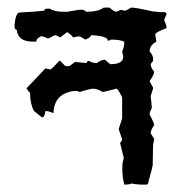

<svg xmlns="http://www.w3.org/2000/svg" viewBox="-20 -465 484 512"><path d="M256.8 -444.8H272Q284.2 -433.6 290.5 -433.6L302.7 -439Q308.1 -436.5 314.9 -436.5L330.1 -444.8Q342.3 -444.8 387.2 -434.6L408.7 -432.6H418Q424.3 -431.6 424.3 -426.8Q418 -415.5 418 -409.7Q424.3 -398.4 424.3 -390.1Q395.5 -379.4 394 -373.5L397 -354Q378.9 -343.8 378.9 -328.1Q388.2 -317.9 388.2 -308.1V-302.7L381.8 -293.9Q381.8 -284.7 391.1 -273.9Q391.1 -265.6 378.9 -248.5L388.2 -231.4V-228.5L381.8 -209Q384.8 -183.6 384.8 -177.2Q378.9 -166 378.9 -160.2Q391.1 -136.7 391.1 -131.8Q381.8 -117.7 381.8 -109.4L391.1 -94.7L388.2 -78.1L387.2 -24.4Q387.2 -21 376 19Q376 27.3 369.6 27.3H357.4Q346.7 27.3 330.1 24.4Q325.7 27.3 311.5 27.3Q306.2 8.8 306.2 -14.2Q306.2 -22 306.6 -29.8L310.1 -43.9L300.3 -83.5L306.2 -92.3L296.4 -120.6L305.7 -148.9V-205.6Q294.4 -228.5 290.5 -228.5Q256.8 -219.7 253.9 -219.7Q238.3 -228.5 229.5 -228.5Q220.2 -228.5 192.4 -219.7Q187.5 -222.7 180.2 -222.7Q124 -216.8 122.6 -163.1Q110.4 -168.9 101.1 -168.9Q99.1 -151.9 91.8 -151.9L70.3 -169.4Q60.1 -189 60.1 -218.3Q57.1 -218.3 50.8 -229.5L101.1 -282.7L113.3 -279.8Q117.7 -279.8 137.7 -302.7H140.6Q153.3 -288.6 155.8 -288.6H165L180.2 -299.8L210.9 -296.9Q211.9 -302.7 217.3 -302.7Q227.1 -296.9 235.4 -296.9H238.3Q249.5 -305.7 259.8 -305.7Q273.4 -293.9 274.9 -293.9Q308.6 -293.9 308.6 -314L305.7 -328.1Q311.5 -339.4 311.5 -353Q302.7 -359.4 276.9 -359.4Q271 -356.4 267.6 -356.4Q267.6 -369.1 223.1 -371.1Q221.7 -365.2 208 -359.4Q193.8 -368.2 189.5 -368.2L174.3 -365.2Q174.3 -369.1 159.2 -379.4L140.6 -365.2Q130.9 -371.1 125.5 -371.1Q111.3 -362.3 106.9 -362.3Q97.2 -368.2 88.9 -368.2Q76.7 -362.3 76.7 -354H67.4Q27.8 -354 24.9 -385.3Q18.6 -385.3 18.6 -396.5Q21.5 -431.6 32.7 -431.6Q72.3 -433.6 98.1 -436.5Q99.1 -441.9 104 -441.9H113.3Q124 -433.6 149.9 -433.6H159.2Q189 -439 192.4 -439H201.7L210.9 -433.6Q241.7 -433.6 256.8 -444.8Z"/></svg>

Font: Truetypewriter PolyglOTT
Style: Regular
Weight: 400
Designer: Sergey Beatoff a.k.a. Sam_T
Version: Version 3.76